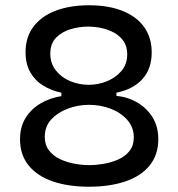

<svg xmlns="http://www.w3.org/2000/svg" viewBox="-20 -694 677 729"><path d="M318 15Q240 15 181 -5Q122 -25 89 -65.5Q56 -106 56 -165Q56 -212 77 -246Q98 -280 133.5 -301Q169 -322 213 -329V-336L318 -349L422 -337V-330Q465 -326 501 -305Q537 -284 559 -249Q581 -214 581 -165Q581 -106 548 -65.5Q515 -25 455.5 -5Q396 15 318 15ZM319 -67Q344 -67 373.5 -72Q403 -77 429 -88.5Q455 -100 471.5 -120.5Q488 -141 488 -173Q488 -211 463 -239Q438 -267 399.5 -281.5Q361 -296 318 -296Q276 -296 237.5 -281.5Q199 -267 174.5 -240.5Q150 -214 150 -174Q150 -144 166 -123Q182 -102 207.5 -90Q233 -78 262.5 -72.5Q292 -67 319 -67ZM317 -372Q353 -372 386 -385.5Q419 -399 441 -424.5Q463 -450 463 -488Q463 -518 449 -538Q435 -558 413 -570Q391 -582 365 -587.5Q339 -593 314 -593Q282 -593 249 -583.5Q216 -574 193.5 -551.5Q171 -529 171 -490Q171 -453 192.5 -426Q214 -399 247.5 -385.5Q281 -372 317 -372ZM318 -310 213 -327V-342Q175 -350 144 -369Q113 -388 95 -419.5Q77 -451 77 -496Q77 -554 108 -594Q139 -634 193 -654Q247 -674 318 -674Q392 -674 445.5 -652.5Q499 -631 527.5 -591Q556 -551 556 -495Q556 -433 521 -394Q486 -355 422 -342V-328Z"/></svg>

Font: Bricolage Grotesque 48pt Condensed ExtraBold
Style: Regular
Weight: 400
Version: Version 1.000;gftools[0.9.30]